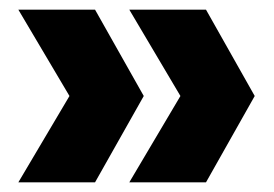

<svg xmlns="http://www.w3.org/2000/svg" viewBox="-20 -445 567 398"><path d="M248 -67 354 -246 248 -425H407L508 -246L407 -67ZM18 -67 124 -246 18 -425H177L278 -246L177 -67Z"/></svg>

Font: Outfit Thin ExtraBold
Style: Regular
Weight: 800
Version: Version 1.100;gftools[0.9.27]